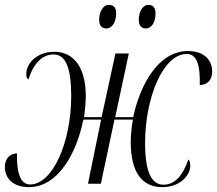

<svg xmlns="http://www.w3.org/2000/svg" viewBox="-20 -756 893 790"><path d="M580 -639C604 -639 620 -665 620 -701C620 -726 608 -736 591 -736C565 -736 551 -704 551 -675C551 -649 563 -639 580 -639ZM418 -639C441 -639 458 -665 458 -701C458 -726 446 -736 428 -736C402 -736 388 -704 388 -675C388 -649 400 -639 418 -639ZM99 14C218 14 295 -124 323 -264H396L342 0H395L451 -264H527C521 -231 518 -198 518 -170C518 -47 565 14 647 14C722 14 763 -35 763 -75C763 -87 759 -98 755 -100C732 -32 698 4 653 4C605 4 577 -45 577 -167C577 -358 653 -534 748 -534C790 -534 804 -489 802 -406C835 -407 853 -428 853 -462C853 -509 820 -546 753 -546C633 -546 557 -410 528 -274H454L510 -536H455L398 -274H326C330 -304 333 -334 333 -361C333 -469 290 -543 203 -543C132 -543 88 -495 88 -452C88 -440 91 -432 97 -429C118 -496 155 -532 200 -532C249 -532 273 -480 273 -362C273 -167 195 3 104 3C61 3 48 -52 50 -125C18 -124 0 -101 0 -69C0 -21 35 14 99 14Z"/></svg>

Font: Noto Serif Display SemiCondensed Light
Style: Italic
Weight: 300
Width: 4
Italic angle: -12°
Designer: Monotype Design Team
Foundry: Monotype Imaging Inc.
Version: Version 2.009